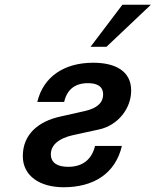

<svg xmlns="http://www.w3.org/2000/svg" viewBox="-20 -777 655 808"><path d="M615 -757H495L361 -580H428ZM76 -120C76 -37 147 11 248 11C371 11 465 -44 493 -163H380C366 -105 327 -75 267 -75C224 -75 194 -90 194 -128C194 -165 225 -195 290 -209L396 -232C476 -249 532 -320 532 -396C532 -477 467 -513 372 -513C250 -513 162 -454 137 -348H250C262 -400 295 -427 350 -427C387 -427 414 -415 414 -379C414 -347 391 -321 334 -309L236 -287C138 -266 76 -209 76 -120Z"/></svg>

Font: Perun SemiBold Italic
Style: Regular
Weight: 400
Italic angle: -12°
Foundry: Copyright (c) Stefan Peev, Context Ltd, 2016
Version: Version 1.026